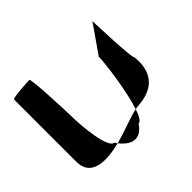

<svg xmlns="http://www.w3.org/2000/svg" viewBox="-125 -879 875 875"><g transform="rotate(-45 312.0 -441.5)"><path d="M37 -293C37 -194 137 -196 230 -219C227 -223 224 -228 221 -232C184 -232 168 -386 168 -456C168 -463 160 -708 149 -708C139 -708 37 -702 37 -694ZM230 -219C267 -171 318 -151 361 -215C375 -215 387 -238 398 -271C356 -262 291 -235 230 -219ZM398 -271C408 -273 416 -274 423 -274C524 -282 572 -340 561 -442C550 -442 542 -702 542 -694L448 -559C448 -519 427 -358 398 -271Z"/></g></svg>

Font: Ampere
Style: Cnd
Weight: 400
Version: Version 1